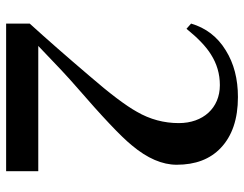

<svg xmlns="http://www.w3.org/2000/svg" viewBox="-105 -692 797 627"><g transform="rotate(90 293.5 -378.5)"><path d="M539 0V-105H130C190 -163 234 -204 263 -229C361 -314 425 -374 455 -411C497 -461 518 -510 518 -557C518 -618 500 -666 463 -701C424 -738 369 -757 297 -757C238 -757 187 -744 144 -717C100 -690 71 -652 57 -604L74 -589C104 -626 132 -653 158 -669C188 -688 221 -698 258 -698C333 -698 382 -643 382 -564C382 -516 370 -470 345 -427C325 -391 286 -339 227 -271C164 -197 107 -132 57 -77V0Z"/></g></svg>

Font: AllPunType Bold
Style: Regular
Weight: 700
Version: 1.0